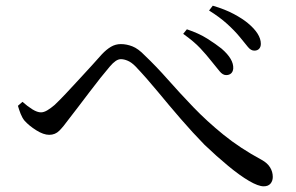

<svg xmlns="http://www.w3.org/2000/svg" viewBox="-20 -722 1040 675"><path d="M874 -544Q862 -544 851.5 -557Q841 -570 823 -592Q805 -614 778.5 -638Q752 -662 715 -685L728 -702Q772 -689 802.5 -672.5Q833 -656 851 -641Q897 -603 897 -568Q897 -557 891 -550.5Q885 -544 874 -544ZM775 -458Q763 -458 752 -471.5Q741 -485 724 -506Q706 -529 684 -552.5Q662 -576 624 -603L637 -619Q679 -605 709 -586Q739 -567 759 -551Q802 -514 800 -481Q799 -470 792.5 -464Q786 -458 775 -458ZM907 -67Q888 -67 855.5 -86Q823 -105 782.5 -138.5Q742 -172 699 -213Q657 -256 615.5 -304Q574 -352 534.5 -400Q495 -448 456 -489Q442 -503 429 -508.5Q416 -514 405 -514Q396 -514 386.5 -507.5Q377 -501 366 -488Q353 -473 333.5 -448.5Q314 -424 294 -397.5Q274 -371 254.5 -345.5Q235 -320 221 -302Q203 -277 188.5 -262.5Q174 -248 153 -248Q133 -248 107.5 -264Q82 -280 66 -298Q58 -308 52.5 -322Q47 -336 43 -350L59 -364Q77 -348 94 -337.5Q111 -327 124 -327Q134 -327 146 -334Q158 -341 172 -353Q190 -370 212 -393.5Q234 -417 258 -443Q282 -469 303 -492Q324 -515 338 -531Q354 -548 370 -557.5Q386 -567 405 -567Q425 -567 445.5 -559Q466 -551 489 -527Q529 -489 570.5 -442Q612 -395 659.5 -345.5Q707 -296 765.5 -248.5Q824 -201 900 -160Q920 -149 929.5 -133.5Q939 -118 939 -100Q939 -86 931 -76.5Q923 -67 907 -67Z"/></svg>

Font: Noto Serif HK ExtraLight
Style: Regular
Weight: 400
Version: Version 2.002-H1;hotconv 1.1.0;makeotfexe 2.6.0